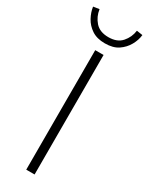

<svg xmlns="http://www.w3.org/2000/svg" viewBox="-235 -878 710 917"><g transform="rotate(30 120.0 -419.5)"><path d="M97 0V-659H143V0ZM120 -710Q76 -710 47.5 -729Q19 -748 3.5 -776.5Q-12 -805 -16 -834L17 -839Q22 -801 47 -772.5Q72 -744 120 -744Q168 -744 193 -772.5Q218 -801 223 -839L256 -834Q253 -805 237 -776.5Q221 -748 193 -729Q165 -710 120 -710Z"/></g></svg>

Font: Source Sans 3 ExtraLight Light
Style: Regular
Weight: 300
Version: Version 3.052;hotconv 1.1.0;makeotfexe 2.6.0